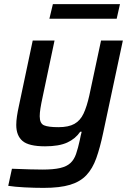

<svg xmlns="http://www.w3.org/2000/svg" viewBox="-20 -707 655 933"><path d="M192 206Q148 206 99.5 203.5Q51 201 20 196L38 113Q91 115 126 116Q161 117 186 117Q240 117 272 109.5Q304 102 322 85.5Q340 69 349.5 41.5Q359 14 368 -27Q370 -37 372 -47Q374 -57 377 -67H370Q347 -33 307 -14.5Q267 4 199 4Q120 4 89.5 -22Q59 -48 59 -100Q59 -119 62.5 -142.5Q66 -166 72 -193L139 -510H245L187 -235Q180 -203 176.5 -180.5Q173 -158 173 -142Q173 -107 194 -98Q215 -89 264 -89Q313 -89 341.5 -105Q370 -121 386 -155Q402 -189 414 -243L471 -510H577L481 -60Q466 11 448 61.5Q430 112 400 144Q370 176 320.5 191Q271 206 192 206ZM220 -616 237 -687H563L547 -616Z"/></svg>

Font: Saira Medium
Style: Italic
Weight: 500
Italic angle: -12°
Designer: Hector Gatti with collaboration of the Omnibus-Type team
Foundry: Omnibus-Type
Version: Version 1.100; ttfautohint (v1.8.3)